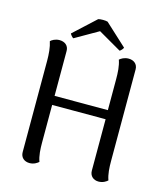

<svg xmlns="http://www.w3.org/2000/svg" viewBox="-128 -976 940 1086"><g transform="rotate(15 342.0 -433.0)"><path d="M204 -734 340 -812 475 -734C482 -737 494 -751 495 -757L367 -875C355 -879 324 -879 312 -875L184 -757C186 -751 197 -737 204 -734ZM590 -120V-655C590 -686 567 -704 537 -704C511 -704 493 -692 484 -684C496 -651 498 -611 498 -572V-392H186V-655C186 -686 163 -704 132 -704C107 -704 88 -692 80 -684C91 -651 94 -611 94 -572V-38C94 -7 116 12 147 12C173 12 191 -1 200 -9C188 -41 186 -81 186 -120V-339H499V-38C499 -7 521 12 551 12C577 12 596 -1 604 -9C592 -41 590 -81 590 -120Z"/></g></svg>

Font: Arima Koshi Medium
Style: Regular
Weight: 500
Designer: Joana Correia and Natanael Gama
Foundry: NDISCOVER
Version: Version 1.019;PS 001.019;hotconv 1.0.88;makeotf.lib2.5.64775